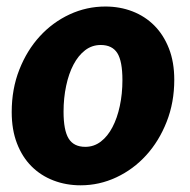

<svg xmlns="http://www.w3.org/2000/svg" viewBox="-20 -546 568 574"><path d="M235 -107Q261 -107 281.5 -122.8Q302 -138.5 316.2 -165.8Q330.5 -193 338.2 -229.2Q346 -265.5 346 -306.5Q346 -363 330.8 -387.2Q315.5 -411.5 281 -411.5Q255 -411.5 234.5 -395.8Q214 -380 199.8 -353Q185.5 -326 177.8 -289.5Q170 -253 170 -212Q170 -156.5 185.2 -131.8Q200.5 -107 235 -107ZM221 8Q177.5 8 139.8 -6.5Q102 -21 74.2 -48.8Q46.5 -76.5 30.8 -117.2Q15 -158 15 -211Q15 -280 37.8 -337.8Q60.5 -395.5 99 -437.5Q137.5 -479.5 188.2 -503Q239 -526.5 295 -526.5Q338.5 -526.5 376 -512Q413.5 -497.5 441.2 -469.8Q469 -442 485 -401.2Q501 -360.5 501 -307.5Q501 -239.5 478.2 -181.8Q455.5 -124 417 -81.8Q378.5 -39.5 327.8 -15.8Q277 8 221 8Z"/></svg>

Font: Lato ExtraBold
Style: Italic
Weight: 800
Italic angle: -7°
Designer: Lukasz Dziedzic with Adam Twardoch and Botio Nikoltchev
Foundry: tyPoland Lukasz Dziedzic
Version: Version 2.015; 2015-08-06; http://www.latofonts.com/